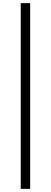

<svg xmlns="http://www.w3.org/2000/svg" viewBox="-20 -970 324 1222"><path d="M112 -950H172V232H112Z"/></svg>

Font: Lopes Sans Light
Style: Regular
Weight: 300
Designer: Gabriel Lam, Diego Maldonado
Foundry: TypeRant, Foresti Design
Version: Version 4.000